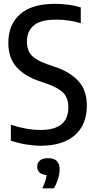

<svg xmlns="http://www.w3.org/2000/svg" viewBox="-20 -770 509 1027"><path d="M198 9.5Q161.5 9.5 118.2 2.5Q75 -4.5 38 -18V-103Q77.5 -89.5 118 -82.2Q158.5 -75 198 -75Q345.5 -75 345.5 -195.5Q345.5 -245.5 318.8 -273.2Q292 -301 226 -324L186.5 -337.5Q111.5 -363 68 -411.8Q24.5 -460.5 24.5 -541Q24.5 -638 87.2 -693.8Q150 -749.5 274 -749.5Q310 -749.5 347.2 -744.5Q384.5 -739.5 412 -730.5V-646Q381 -655.5 347.8 -660.2Q314.5 -665 281 -665Q197 -665 160.5 -633.8Q124 -602.5 124 -548Q124 -501 148.8 -474Q173.5 -447 235.5 -425.5L275 -412Q356 -384.5 400.2 -335.5Q444.5 -286.5 444.5 -204Q444.5 -103 380.2 -46.8Q316 9.5 198 9.5ZM206.5 237.5Q225.5 197 229.5 166.5Q179 162.5 179 121Q179 100.5 193.8 88.2Q208.5 76 238 76Q299 76 299 136.5Q299 159.5 290.5 187Q282 214.5 268 237.5Z"/></svg>

Font: Encode Sans Cnd Md
Style: Regular
Weight: 500
Width: 3
Designer: Multiple Designers
Foundry: Impallari Type
Version: Version 3.002; ttfautohint (v1.8.3) -l 8 -r 50 -G 200 -x 14 